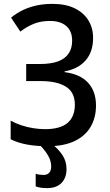

<svg xmlns="http://www.w3.org/2000/svg" viewBox="-20 -744 568 990"><path d="M244 114Q244 87 229 60Q214 33 182 0H249Q280 23 301.5 55Q323 87 323 127Q323 173 297 199.5Q271 226 223 226Q207 226 192 224Q177 222 164 217V152Q172 155 183 156.5Q194 158 205 158Q223 158 233.5 147Q244 136 244 114ZM460 -548Q460 -476 421 -432Q382 -388 313 -376V-372Q393 -362 434 -317.5Q475 -273 475 -200Q475 -138 447.5 -90.5Q420 -43 364.5 -16.5Q309 10 224 10Q168 10 120.5 1.5Q73 -7 35 -26V-122Q60 -108 90 -98Q120 -88 152 -83Q184 -78 212 -78Q290 -78 328 -110Q366 -142 366 -204Q366 -268 320 -297Q274 -326 189 -326H115V-414H185Q244 -414 280.5 -428Q317 -442 334.5 -469Q352 -496 352 -534Q352 -584 321.5 -610Q291 -636 238 -636Q190 -636 153.5 -621Q117 -606 85 -581L37 -653Q65 -676 97 -691.5Q129 -707 167 -715.5Q205 -724 251 -724Q318 -724 364.5 -701.5Q411 -679 435.5 -639.5Q460 -600 460 -548Z"/></svg>

Font: Noto Sans Display SemiCondensed Medium
Style: Regular
Weight: 500
Width: 4
Designer: Monotype Design Team
Foundry: Monotype Imaging Inc.
Version: Version 2.003